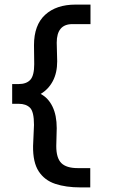

<svg xmlns="http://www.w3.org/2000/svg" viewBox="-20 -729 490 836"><path d="M331 87Q267 87 220.5 71.5Q174 56 148.5 17Q123 -22 124 -93L128 -185Q128 -243 110.5 -260Q93 -277 62 -277H33V-363H61Q95 -363 112 -381.5Q129 -400 129 -450L128 -532Q128 -620 176.5 -664.5Q225 -709 309 -709H374V-624H295Q227 -624 227 -543L229 -462Q229 -412 210 -376Q191 -340 157 -320Q190 -303 208.5 -265Q227 -227 227 -171L225 -93Q225 -41 247 -19Q269 3 319 3H373V87Z"/></svg>

Font: Inconsolata SemiCondensed Bold
Style: Regular
Weight: 700
Width: 4
Monospace: yes
Designer: Raph Levien, Cyreal, Brenton Simpson
Foundry: Raph Levien, Cyreal, Google
Version: Version 3.001; ttfautohint (v1.8.2.53-6de2)